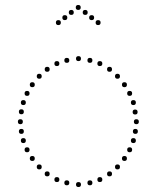

<svg xmlns="http://www.w3.org/2000/svg" viewBox="-20 -750 630 773"><path d="M295 -710Q285 -710 285 -720Q285 -730 295 -730Q305 -730 305 -720Q305 -710 295 -710ZM323 -690Q313 -690 313 -700Q313 -710 323 -710Q333 -710 333 -700Q333 -690 323 -690ZM349 -669Q339 -669 339 -679Q339 -689 349 -689Q359 -689 359 -679Q359 -669 349 -669ZM375 -649Q365 -649 365 -659Q365 -669 375 -669Q385 -669 385 -659Q385 -649 375 -649ZM267 -690Q257 -690 257 -700Q257 -710 267 -710Q277 -710 277 -700Q277 -690 267 -690ZM241 -669Q231 -669 231 -679Q231 -689 241 -689Q251 -689 251 -679Q251 -669 241 -669ZM215 -649Q205 -649 205 -659Q205 -669 215 -669Q225 -669 225 -659Q225 -649 215 -649ZM296 -504Q286 -504 286 -514Q286 -524 296 -524Q306 -524 306 -514Q306 -504 296 -504ZM342 -497Q332 -497 332 -507Q332 -517 342 -517Q352 -517 352 -507Q352 -497 342 -497ZM382 -484Q372 -484 372 -494Q372 -504 382 -504Q392 -504 392 -494Q392 -484 382 -484ZM421 -461Q411 -461 411 -471Q411 -481 421 -481Q431 -481 431 -471Q431 -461 421 -461ZM453 -433Q443 -433 443 -443Q443 -453 453 -453Q463 -453 463 -443Q463 -433 453 -433ZM502 -364Q492 -364 492 -374Q492 -384 502 -384Q512 -384 512 -374Q512 -364 502 -364ZM517 -327Q507 -327 507 -337Q507 -347 517 -347Q527 -347 527 -337Q527 -327 517 -327ZM529 -250Q519 -250 519 -260Q519 -270 529 -270Q539 -270 539 -260Q539 -250 529 -250ZM481 -399Q471 -399 471 -409Q471 -419 481 -419Q491 -419 491 -409Q491 -399 481 -399ZM524 -289Q514 -289 514 -299Q514 -309 524 -309Q534 -309 534 -299Q534 -289 524 -289ZM249 -497Q239 -497 239 -507Q239 -517 249 -517Q259 -517 259 -507Q259 -497 249 -497ZM209 -484Q199 -484 199 -494Q199 -504 209 -504Q219 -504 219 -494Q219 -484 209 -484ZM170 -461Q160 -461 160 -471Q160 -481 170 -481Q180 -481 180 -471Q180 -461 170 -461ZM138 -433Q128 -433 128 -443Q128 -453 138 -453Q148 -453 148 -443Q148 -433 138 -433ZM89 -364Q79 -364 79 -374Q79 -384 89 -384Q99 -384 99 -374Q99 -364 89 -364ZM74 -327Q64 -327 64 -337Q64 -347 74 -347Q84 -347 84 -337Q84 -327 74 -327ZM62 -250Q52 -250 52 -260Q52 -270 62 -270Q72 -270 72 -260Q72 -250 62 -250ZM110 -399Q100 -399 100 -409Q100 -419 110 -419Q120 -419 120 -409Q120 -399 110 -399ZM66 -290Q56 -290 56 -300Q56 -310 66 -310Q76 -310 76 -300Q76 -290 66 -290ZM296 -17Q306 -17 306 -7Q306 3 296 3Q286 3 286 -7Q286 -17 296 -17ZM342 -24Q352 -24 352 -14Q352 -4 342 -4Q332 -4 332 -14Q332 -24 342 -24ZM382 -37Q392 -37 392 -27Q392 -17 382 -17Q372 -17 372 -27Q372 -37 382 -37ZM421 -60Q431 -60 431 -50Q431 -40 421 -40Q411 -40 411 -50Q411 -60 421 -60ZM453 -88Q463 -88 463 -78Q463 -68 453 -68Q443 -68 443 -78Q443 -88 453 -88ZM502 -157Q512 -157 512 -147Q512 -137 502 -137Q492 -137 492 -147Q492 -157 502 -157ZM517 -194Q527 -194 527 -184Q527 -174 517 -174Q507 -174 507 -184Q507 -194 517 -194ZM481 -122Q491 -122 491 -112Q491 -102 481 -102Q471 -102 471 -112Q471 -122 481 -122ZM525 -231Q535 -231 535 -221Q535 -211 525 -211Q515 -211 515 -221Q515 -231 525 -231ZM249 -24Q259 -24 259 -14Q259 -4 249 -4Q239 -4 239 -14Q239 -24 249 -24ZM209 -37Q219 -37 219 -27Q219 -17 209 -17Q199 -17 199 -27Q199 -37 209 -37ZM170 -60Q180 -60 180 -50Q180 -40 170 -40Q160 -40 160 -50Q160 -60 170 -60ZM138 -88Q148 -88 148 -78Q148 -68 138 -68Q128 -68 128 -78Q128 -88 138 -88ZM89 -157Q99 -157 99 -147Q99 -137 89 -137Q79 -137 79 -147Q79 -157 89 -157ZM74 -194Q84 -194 84 -184Q84 -174 74 -174Q64 -174 64 -184Q64 -194 74 -194ZM110 -122Q120 -122 120 -112Q120 -102 110 -102Q100 -102 100 -112Q100 -122 110 -122ZM66 -231Q76 -231 76 -221Q76 -211 66 -211Q56 -211 56 -221Q56 -231 66 -231Z"/></svg>

Font: Raleway Dots
Style: Regular
Weight: 400
Designer: Matt McInerney, Pablo Impallari, Rodrigo Fuenzalida, Brenda Gallo
Foundry: Matt McInerney, Pablo Impallari, Rodrigo Fuenzalida, Brenda Gallo
Version: Version 1.000